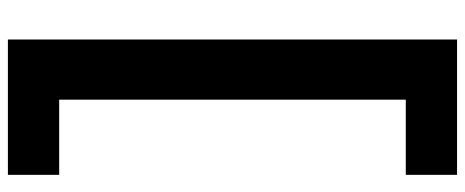

<svg xmlns="http://www.w3.org/2000/svg" viewBox="-374 -628 1205 498"><g transform="rotate(90 229.0 -379.5)"><path d="M209 -962H434V-829H209ZM83 -962H239V203H83ZM209 70H434V203H209Z"/></g></svg>

Font: Matangi Black
Style: Regular
Weight: 900
Designer: Prashant Pant
Foundry: The Graphic Ant
Version: Version 3.002